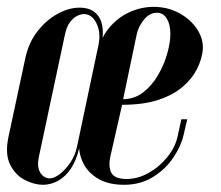

<svg xmlns="http://www.w3.org/2000/svg" viewBox="-32 -520 628 546"><path d="M248.5 -394.2Q253.2 -418.2 248.2 -437.6Q243.2 -457 232.4 -468.5Q221.5 -480 207 -480Q198.5 -480 187.8 -475Q177 -470 167.1 -457Q157.2 -444 152.5 -421L78.5 -73.8Q74.2 -53.2 78 -39.9Q81.8 -26.5 90.5 -19.6Q99.2 -12.8 109 -12.8Q122 -12.8 138 -25Q154 -37.2 167.8 -57.4Q181.5 -77.5 186.8 -102ZM193 -98Q185.2 -64 169.8 -40.8Q154.2 -17.5 133.4 -6Q112.5 5.5 90 5.5Q65.8 5.5 39 -8Q12.2 -21.5 -3 -51.4Q-18.2 -81.2 -8 -130.5L40 -354.5Q49.2 -398 73.9 -430.1Q98.5 -462.2 130.9 -480.2Q163.2 -498.2 194.2 -498.2Q222 -498.2 238 -484.8Q254 -471.2 258.5 -448.5Q263 -425.8 257.5 -396.2ZM195.8 -140 242.5 -360.5Q252 -408.5 277.2 -439.4Q302.5 -470.2 336.1 -485.4Q369.8 -500.5 404.8 -500.5Q445 -500.5 477.9 -482.5Q510.8 -464.5 529.1 -436.1Q547.5 -407.8 544.5 -376.2Q541.5 -350.8 528.4 -324.1Q515.2 -297.5 488.6 -274.1Q462 -250.8 419.5 -236.4Q377 -222 315.2 -222L282.8 -79.2Q275.2 -48.2 284.1 -29.6Q293 -11 328 -11Q360.2 -11 391.1 -28.5Q422 -46 444.2 -73.8Q466.5 -101.5 473 -132.2L483.8 -180.8H500.5L489.8 -135.2Q483.2 -105.5 461.2 -72.4Q439.2 -39.2 403.5 -16.9Q367.8 5.5 320.2 5.5Q273.5 5.5 242.8 -14.4Q212 -34.2 199.8 -67.5Q187.5 -100.8 195.8 -140ZM318.2 -238Q349.8 -238 374.8 -257.1Q399.8 -276.2 417.1 -305.9Q434.5 -335.5 443.5 -367.4Q452.5 -399.2 452.5 -424Q452.5 -450 442.5 -466.9Q432.5 -483.8 414 -483.8Q393.5 -483.8 377.2 -463.9Q361 -444 356.5 -421Z"/></svg>

Font: Emberly Black
Style: Italic
Weight: 900
Italic angle: -12°
Designer: Rajesh Rajput
Foundry: Rajesh Rajput
Version: Version 1.000